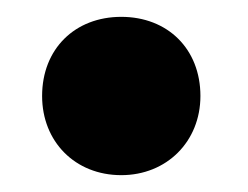

<svg xmlns="http://www.w3.org/2000/svg" viewBox="-20 -200 295 228"><path d="M124 8C178 8 218 -32 218 -86C218 -142 179 -180 124 -180C69 -180 30 -142 30 -86C30 -32 69 8 124 8Z"/></svg>

Font: Barlow Semi Condensed Black
Style: Regular
Weight: 900
Width: 4
Designer: Jeremy Tribby
Foundry: Tribby Type
Version: Version 1.408;PS 001.408;hotconv 1.0.88;makeotf.lib2.5.64775